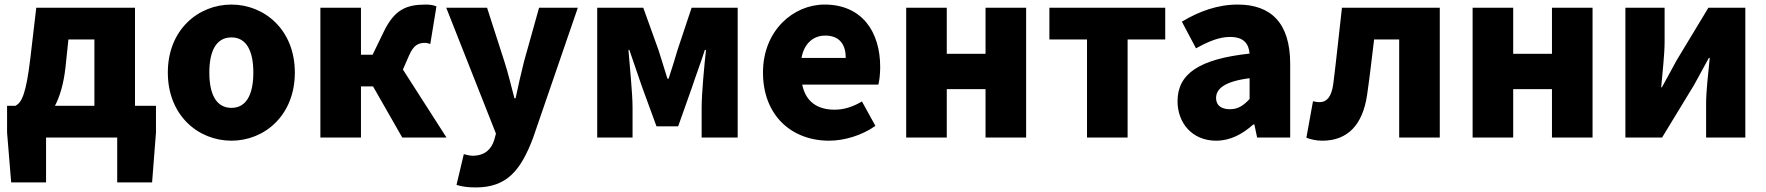

<svg xmlns="http://www.w3.org/2000/svg" viewBox="-20 -603 7746 842"><path d="M182 0H494V197H647L664 -22V-139H572V-569H139L113 -347C94 -188 75 -154 48 -139H11V-22L29 197H182ZM221 -139C243 -181 259 -236 267 -306L280 -430H394V-139Z M995 14C1139 14 1273 -96 1273 -285C1273 -473 1139 -583 995 -583C850 -583 716 -473 716 -285C716 -96 850 14 995 14ZM995 -130C928 -130 898 -190 898 -285C898 -379 928 -439 995 -439C1061 -439 1091 -379 1091 -285C1091 -190 1061 -130 995 -130Z M1385 0H1563V-224H1616L1744 0H1938L1747 -298L1774 -360C1795 -408 1817 -415 1845 -415C1853 -415 1860 -412 1867 -410L1894 -575C1880 -581 1864 -583 1847 -583C1762 -583 1710 -561 1663 -464L1614 -363H1563V-569H1385Z M2066 219C2201 219 2263 147 2318 1L2514 -569H2344L2278 -333C2265 -279 2252 -226 2241 -172H2236C2221 -228 2209 -281 2192 -333L2116 -569H1937L2155 -17L2147 12C2134 52 2106 80 2052 80C2039 80 2024 75 2014 73L1982 208C2006 215 2029 219 2066 219Z M2599 0H2754V-132C2754 -194 2741 -319 2736 -384H2740C2756 -335 2780 -270 2796 -221L2859 -49H2954L3015 -221C3031 -270 3055 -333 3071 -384H3076C3069 -319 3057 -194 3057 -132V0H3215V-569H3013L2951 -383C2938 -337 2925 -298 2912 -258H2907C2895 -298 2882 -337 2868 -383L2801 -569H2599Z M3616 14C3682 14 3760 -9 3819 -51L3760 -158C3719 -134 3681 -122 3640 -122C3568 -122 3514 -154 3498 -232H3832C3836 -246 3840 -277 3840 -309C3840 -464 3760 -583 3596 -583C3459 -583 3326 -469 3326 -285C3326 -96 3452 14 3616 14ZM3495 -349C3507 -416 3550 -447 3599 -447C3664 -447 3689 -405 3689 -349Z M3954 0H4132V-212H4302V0H4480V-569H4302V-367H4132V-569H3954Z M4747 0H4925V-430H5090V-569H4582V-430H4747Z M5313 14C5376 14 5429 -15 5476 -57H5481L5493 0H5638V-323C5638 -501 5555 -583 5408 -583C5319 -583 5238 -553 5163 -508L5225 -391C5282 -423 5329 -441 5374 -441C5432 -441 5456 -414 5460 -368C5238 -344 5144 -279 5144 -159C5144 -64 5208 14 5313 14ZM5374 -124C5337 -124 5313 -140 5313 -173C5313 -213 5349 -246 5460 -260V-169C5434 -141 5410 -124 5374 -124Z M5779 14C5892 14 5956 -58 5975 -185C5987 -266 5996 -349 6006 -430H6116V0H6294V-569H5865C5852 -458 5841 -345 5827 -235C5819 -176 5797 -155 5767 -155C5756 -155 5747 -157 5738 -159L5709 1C5731 9 5752 14 5779 14Z M6438 0H6616V-212H6786V0H6964V-569H6786V-367H6616V-569H6438Z M7108 0H7269L7409 -230C7427 -262 7455 -315 7474 -349H7478C7471 -279 7462 -204 7462 -148V0H7634V-569H7472L7333 -339C7316 -306 7286 -254 7268 -220H7265C7271 -289 7280 -365 7280 -421V-569H7108Z"/></svg>

Font: Noto Sans HK Black
Style: Regular
Weight: 900
Designer: Ryoko NISHIZUKA 西塚涼子 (kana, bopomofo & ideographs); Paul D. Hunt (Latin, Greek & Cyrillic); Sandoll Communications 산돌커뮤니
Foundry: Adobe
Version: Version 2.004;hotconv 1.0.118;makeotfexe 2.5.65603